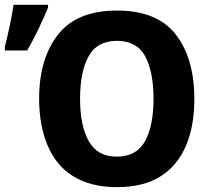

<svg xmlns="http://www.w3.org/2000/svg" viewBox="-51 -769 881 799"><path d="M757.8 -357.9C757.8 -468.8 732.4 -557.6 681.2 -624.5C629.9 -691.4 547.9 -725.1 436 -725.1C324.7 -725.1 242.7 -691.9 190.4 -625C138.2 -558.1 111.8 -469.7 111.8 -358.9C111.8 -285.2 123.5 -220.2 146.5 -165C192.9 -54.2 287.1 9.8 435.1 9.8C509.8 9.8 570.8 -5.4 618.7 -36.1C713.9 -97.2 757.8 -211.4 757.8 -357.9ZM282.2 -357.9C282.2 -432.6 293.9 -491.7 317.9 -534.7C341.3 -577.6 380.9 -599.1 436 -599.1C490.7 -599.1 529.8 -577.6 553.2 -534.7C576.2 -491.7 587.9 -432.6 587.9 -357.9C587.9 -283.2 576.2 -224.6 552.7 -181.6C528.8 -138.7 489.7 -117.2 435.1 -117.2C380.9 -117.2 342.3 -138.7 318.4 -181.6C294.4 -224.6 282.2 -283.2 282.2 -357.9ZM62 -559.1C98.6 -621.6 127 -685.1 148.9 -737.3V-749H5.4C-1.5 -699.2 -19 -620.1 -30.8 -574.2V-559.1Z"/></svg>

Font: Avrile Sans
Style: Bold
Weight: 700
Designer: Monotype Design Team, Google (font), Stefan Peev (BGR Cyrillic), Cristiano Sobral (main changes)
Foundry: The Avrile Sans Project Authors
Version: Version 3.110